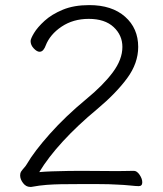

<svg xmlns="http://www.w3.org/2000/svg" viewBox="-20 -731 640 753"><path d="M98 2H103Q136 -4 163 -6Q190 -8 218.5 -8.5Q247 -9 286 -9Q327 -9 368 -9Q409 -9 440 -7Q467 -6 490.5 -3.5Q514 -1 524 -1Q538 -1 538 -16Q538 -30 527.5 -45.5Q517 -61 505 -61Q495 -61 474.5 -60.5Q454 -60 440 -60Q409 -60 370.5 -60.5Q332 -61 294 -61Q275 -61 244.5 -60.5Q214 -60 184 -59Q154 -58 134 -56Q169 -114 227 -177Q285 -240 361 -303Q435 -365 478.5 -424Q522 -483 522 -547Q522 -620 470.5 -665.5Q419 -711 330 -711Q270 -711 226.5 -693Q183 -675 155 -649.5Q127 -624 113.5 -601.5Q100 -579 100 -570Q100 -554 112.5 -541Q125 -528 135 -528Q144 -528 150 -535.5Q156 -543 159 -552Q176 -596 221.5 -626.5Q267 -657 328 -657Q391 -657 425.5 -625Q460 -593 460 -547Q460 -498 422.5 -447.5Q385 -397 318 -342Q237 -275 175.5 -206Q114 -137 85 -87Q81 -80 75 -73.5Q69 -67 62 -57Q59 -51 59 -43Q59 -28 70.5 -13Q82 2 98 2Z"/></svg>

Font: Klee One
Style: Regular
Weight: 400
Designer: Fontworks Inc.
Foundry: Fontworks Inc.
Version: Version 1.100